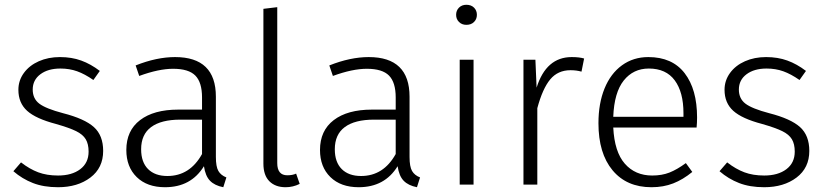

<svg xmlns="http://www.w3.org/2000/svg" viewBox="-20 -773 3455 804"><path d="M398 -476 371 -438Q335 -463 303 -474.5Q271 -486 233 -486Q181 -486 149 -462Q117 -438 117 -398Q117 -360 144.5 -339Q172 -318 244 -299Q334 -276 373 -241Q412 -206 412 -141Q412 -70 358.5 -29.5Q305 11 223 11Q163 11 118 -6.5Q73 -24 36 -56L68 -93Q104 -65 140 -51.5Q176 -38 223 -38Q281 -38 316 -64.5Q351 -91 351 -138Q351 -170 339 -190Q327 -210 298.5 -224Q270 -238 214 -254Q130 -276 93.5 -309Q57 -342 57 -397Q57 -436 80 -467.5Q103 -499 142.5 -516.5Q182 -534 231 -534Q280 -534 320 -519.5Q360 -505 398 -476Z M928 -30 915 11Q879 4 859.5 -16Q840 -36 834 -77Q780 11 671 11Q596 11 552.5 -31.5Q509 -74 509 -145Q509 -226 566.5 -270Q624 -314 726 -314H826V-365Q826 -428 798 -456.5Q770 -485 705 -485Q645 -485 563 -455L548 -499Q636 -534 713 -534Q884 -534 884 -368V-116Q884 -75 894.5 -57Q905 -39 928 -30ZM826 -128V-272H735Q655 -272 613 -241Q571 -210 571 -148Q571 -94 600 -65Q629 -36 681 -36Q775 -36 826 -128Z M1083 -88V-736L1141 -743V-90Q1141 -39 1183 -39Q1205 -39 1220 -46L1235 -3Q1207 11 1176 11Q1133 11 1108 -14Q1083 -39 1083 -88Z M1739 -30 1726 11Q1690 4 1670.5 -16Q1651 -36 1645 -77Q1591 11 1482 11Q1407 11 1363.5 -31.5Q1320 -74 1320 -145Q1320 -226 1377.5 -270Q1435 -314 1537 -314H1637V-365Q1637 -428 1609 -456.5Q1581 -485 1516 -485Q1456 -485 1374 -455L1359 -499Q1447 -534 1524 -534Q1695 -534 1695 -368V-116Q1695 -75 1705.5 -57Q1716 -39 1739 -30ZM1637 -128V-272H1546Q1466 -272 1424 -241Q1382 -210 1382 -148Q1382 -94 1411 -65Q1440 -36 1492 -36Q1586 -36 1637 -128Z M1977 -711Q1977 -693 1965 -681Q1953 -669 1933 -669Q1914 -669 1902 -681Q1890 -693 1890 -711Q1890 -729 1902 -741Q1914 -753 1933 -753Q1953 -753 1965 -741Q1977 -729 1977 -711ZM1963 0H1905V-523H1963Z M2426 -528 2415 -473Q2394 -479 2369 -479Q2316 -479 2284 -440.5Q2252 -402 2230 -320V0H2172V-523H2222L2227 -406Q2267 -534 2374 -534Q2406 -534 2426 -528Z M2897 -239H2548Q2553 -137 2596.5 -87.5Q2640 -38 2711 -38Q2752 -38 2783.5 -50.5Q2815 -63 2852 -90L2879 -53Q2840 -21 2799 -5Q2758 11 2708 11Q2604 11 2545 -60Q2486 -131 2486 -257Q2486 -340 2511.5 -402.5Q2537 -465 2584.5 -499.5Q2632 -534 2695 -534Q2795 -534 2847 -466.5Q2899 -399 2899 -281Q2899 -259 2897 -239ZM2842 -299Q2842 -387 2805.5 -436.5Q2769 -486 2697 -486Q2632 -486 2592 -436Q2552 -386 2548 -284H2842Z M3355 -476 3328 -438Q3292 -463 3260 -474.5Q3228 -486 3190 -486Q3138 -486 3106 -462Q3074 -438 3074 -398Q3074 -360 3101.5 -339Q3129 -318 3201 -299Q3291 -276 3330 -241Q3369 -206 3369 -141Q3369 -70 3315.5 -29.5Q3262 11 3180 11Q3120 11 3075 -6.5Q3030 -24 2993 -56L3025 -93Q3061 -65 3097 -51.5Q3133 -38 3180 -38Q3238 -38 3273 -64.5Q3308 -91 3308 -138Q3308 -170 3296 -190Q3284 -210 3255.5 -224Q3227 -238 3171 -254Q3087 -276 3050.5 -309Q3014 -342 3014 -397Q3014 -436 3037 -467.5Q3060 -499 3099.5 -516.5Q3139 -534 3188 -534Q3237 -534 3277 -519.5Q3317 -505 3355 -476Z"/></svg>

Font: Fira Sans Light
Style: Regular
Weight: 300
Designer: bBox Type GmbH & Carrois Corporate GbR & Edenspiekermann AG
Foundry: bBox Type GmbH & Carrois Corporate GbR & Edenspiekermann AG
Version: Version 4.301